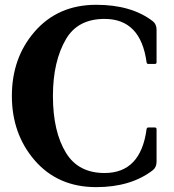

<svg xmlns="http://www.w3.org/2000/svg" viewBox="-20 -767 724 797"><path d="M379.4 9.8Q219.2 9.8 122.6 -103Q29.3 -212.4 29.3 -368.7Q29.3 -525.9 122.6 -634.3Q219.7 -747.1 379.4 -747.1Q524.9 -747.1 613.3 -679.7Q629.9 -667 629.9 -643.6V-508.8Q629.9 -501.5 622.6 -501.5H595.7Q589.4 -501.5 588.4 -508.8Q564 -688.5 414.1 -688.5Q303.7 -688.5 254.4 -605.5Q199.7 -512.7 199.7 -368.7Q199.7 -220.2 254.4 -131.8Q305.7 -48.8 414.1 -48.8Q564 -48.8 588.4 -230.5Q589.4 -237.8 595.7 -237.8H622.6Q629.9 -237.8 629.9 -230.5V-95.7Q629.9 -72.3 613.3 -59.6Q522 9.8 379.4 9.8Z"/></svg>

Font: Simply Serif
Style: Bold
Weight: 700
Designer: Wojciech Kalinowski "wmk69" (wmk69@o2.pl)
Foundry: Wojciech Kalinowski "wmk69" (wmk69@o2.pl)
Version: Version 1.0.0; 2022-02-18